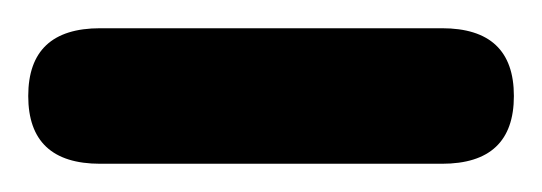

<svg xmlns="http://www.w3.org/2000/svg" viewBox="-42 -724 384 136"><path d="M29 -608Q-22 -608 -22 -656Q-22 -704 29 -704H271Q322 -704 322 -656Q322 -608 271 -608Z"/></svg>

Font: Nunito VF Beta Light
Style: Regular
Weight: 300
Designer: Vernon Adams
Foundry: newtypography
Version: Version 3.001